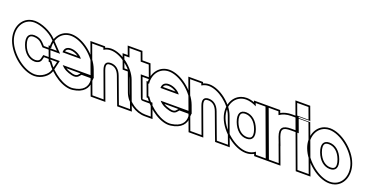

<svg xmlns="http://www.w3.org/2000/svg" viewBox="-205 -1751 5304 2736"><g transform="rotate(20 2447.5 -383.0)"><path d="M373.4 -487 495.6 -359H298.6L259.1 -401C223.1 -439 177.5 -457 120.1 -458C33.1 -458 1.1 -393 41.4 -281C82.7 -169 162.3 -105 250.3 -105C300.9 -106 336.7 -131 344.7 -169L354.6 -210H553.6L523.1 -81C504.4 -7 411.6 64 315 65H314C149 65 -62.4 -104 -128.6 -281C-193.9 -458 -106.6 -628 59.4 -628C154.8 -627 295.2 -569 373.4 -487ZM391.5 -504.3C307.7 -592 163.4 -651.9 59.5 -653C29.5 -653 1.9 -648.1 -23.5 -638.7C-156.2 -590 -210 -429.5 -152.1 -272.3C-82.5 -86.4 134.7 90 314 90H315.1C422.4 88.9 525.2 12.9 547.4 -75.1L585.1 -235H334.9L320.3 -174.5C315.1 -150.1 292.7 -131.1 250.1 -130C174.8 -130.3 103.6 -184.4 64.9 -289.6C54 -319.6 49.2 -345.5 49.1 -365.6C49.1 -412.1 69.7 -433 119.9 -433C171.6 -432.1 210 -416.5 240.9 -383.9L287.8 -334H554Z M579 -366H855C844.7 -394 765.5 -457 676.1 -458C613.4 -458 578.9 -425.5 579 -366ZM470.5 -196H457.7L426.4 -281L395 -366H406.2C391.1 -509.5 476.2 -627.2 613.4 -628C778.4 -628 991.1 -458 1056.4 -281L1087.7 -196H1002.7H644.3C687.2 -144.9 744.9 -119.9 811.6 -104H812.6C853.7 -93 891.1 -100 910.7 -120L944.1 -157H1094.1L1091.8 -128C1098.3 -29 1040.6 45 896.6 64C761.5 83.4 568.3 -47.4 470.5 -196ZM606.9 -391C614.2 -417.8 633 -433 676 -433C721.7 -432.5 766.9 -412.3 797.2 -391ZM1119.5 -182 1079.8 -289.6C1011.3 -475.6 792.8 -653 613.3 -653C467.6 -652.1 376.4 -532.2 379.6 -391H359.2L440.3 -171H457.2C560.7 -21.9 752.6 109.9 900 88.8C1051.8 68.7 1123.1 -15.1 1116.9 -127.8L1120.3 -171H1123.6L1120.9 -178.3L1121.2 -182ZM923.1 -171 892.6 -137.2C881.9 -126.6 854.5 -118.7 819.1 -128.1L815.9 -129H814.6C774.7 -138.7 738.5 -152.4 710 -171Z M1114.6 -597.5C1143.6 -616.6 1178.8 -627.7 1218.4 -628C1365.4 -628 1559.7 -478 1614.8 -326L1727.6 -20L1760.3 66H1591.3L1559 -19L1444.8 -326C1412.7 -413 1355.5 -457 1281.1 -458C1208.1 -458 1182.7 -413 1214.8 -326L1246.1 -241L1327.6 -20L1359 65H1189L1157.6 -20L1076.1 -241L1044.8 -326L964.8 -543L933.4 -628H1103.4ZM1128 -633.5 1120.8 -653H897.5L1171.5 90H1394.8L1238.2 -334.7C1229.8 -357.6 1226.1 -376.3 1226.1 -390.1C1226.1 -419.7 1237.6 -433 1280.9 -433C1343.4 -432.2 1391.8 -397.5 1421.3 -317.3L1535.6 -10.2L1574.1 91H1796.6L1751 -28.8L1638.3 -334.6C1579.7 -496.3 1379.3 -653 1218.3 -653C1185.5 -652.8 1153.6 -645.2 1128 -633.5Z M1734.3 -452 1844.9 -152C1863.3 -105 1863.3 -105 1926.3 -105H2011.3L2074 65H1989C1862 65 1722 -27 1675.3 -151L1674.9 -152L1564.3 -452H1486.3L1423.6 -622H1501.6L1486.1 -664L1454.8 -749H1624.8L1656.1 -664L1671.6 -622H1708.6H1793.6L1856.3 -452H1771.3ZM1770.2 -427H1892.2L1811 -647H1689L1642.2 -774H1418.9L1465.8 -647H1387.8L1468.9 -427H1546.9L1651.9 -142.3C1702.7 -7.4 1851.2 90 1989 90H2109.8L2028.7 -130H1926.3C1864.6 -130 1884.6 -119 1868.3 -160.9Z M2064 -366H2340C2329.7 -394 2250.5 -457 2161.1 -458C2098.4 -458 2063.9 -425.5 2064 -366ZM1955.5 -196H1942.7L1911.4 -281L1880 -366H1891.2C1876.1 -509.5 1961.2 -627.2 2098.4 -628C2263.4 -628 2476.1 -458 2541.4 -281L2572.7 -196H2487.7H2129.3C2172.2 -144.9 2229.9 -119.9 2296.6 -104H2297.6C2338.7 -93 2376.1 -100 2395.7 -120L2429.1 -157H2579.1L2576.8 -128C2583.3 -29 2525.6 45 2381.6 64C2246.5 83.4 2053.3 -47.4 1955.5 -196ZM2091.9 -391C2099.2 -417.8 2118 -433 2161 -433C2206.7 -432.5 2251.9 -412.3 2282.2 -391ZM2604.5 -182 2564.8 -289.6C2496.3 -475.6 2277.8 -653 2098.3 -653C1952.6 -652.1 1861.4 -532.2 1864.6 -391H1844.2L1925.3 -171H1942.2C2045.7 -21.9 2237.6 109.9 2385 88.8C2536.8 68.7 2608.1 -15.1 2601.9 -127.8L2605.3 -171H2608.6L2605.9 -178.3L2606.2 -182ZM2408.1 -171 2377.6 -137.2C2366.9 -126.6 2339.5 -118.7 2304.1 -128.1L2300.9 -129H2299.6C2259.7 -138.7 2223.5 -152.4 2195 -171Z M2599.6 -597.5C2628.6 -616.6 2663.8 -627.7 2703.4 -628C2850.4 -628 3044.7 -478 3099.8 -326L3212.6 -20L3245.3 66H3076.3L3044 -19L2929.8 -326C2897.7 -413 2840.5 -457 2766.1 -458C2693.1 -458 2667.7 -413 2699.8 -326L2731.1 -241L2812.6 -20L2844 65H2674L2642.6 -20L2561.1 -241L2529.8 -326L2449.8 -543L2418.4 -628H2588.4ZM2613 -633.5 2605.8 -653H2382.5L2656.5 90H2879.8L2723.2 -334.7C2714.8 -357.6 2711.1 -376.3 2711.1 -390.1C2711.1 -419.7 2722.6 -433 2765.9 -433C2828.4 -432.2 2876.8 -397.5 2906.3 -317.3L3020.6 -10.2L3059.1 91H3281.6L3236 -28.8L3123.3 -334.6C3064.7 -496.3 2864.3 -653 2703.3 -653C2670.5 -652.8 2638.6 -645.2 2613 -633.5Z M3081.4 -281C3015.7 -459 3104.8 -627 3268.4 -628C3319.4 -628 3375.2 -611.6 3429.7 -583.8L3413.4 -628H3583.4L3614.8 -543L3710.1 -284.5L3711.4 -281L3807.6 -20L3839 65H3669L3653.1 21.9C3619.2 49.3 3575.5 65.3 3524 65C3359 65 3146.3 -105 3081.4 -281ZM3251.4 -281C3292.7 -169 3373.6 -104 3461.3 -105C3548.7 -105 3582.9 -165.8 3543.5 -275.2L3541.4 -281C3499.7 -394 3420.5 -457 3331.1 -458C3242.1 -458 3209.7 -394 3251.4 -281ZM3057.9 -272.3C3126.1 -87.4 3344.7 90 3523.9 90C3567.7 90.3 3608.2 79.1 3640.7 60.6L3651.5 90H3874.8L3600.8 -653H3377.5L3385.9 -630.3C3345.6 -645 3307 -653 3268.3 -653C3239.3 -652.8 3212.3 -647.9 3187.5 -638.9C3055.2 -590.5 2999.5 -430.9 3057.9 -272.3ZM3274.8 -289.7C3263.4 -320.5 3258.4 -346.5 3258.4 -366.7C3258.3 -412.3 3278.8 -433 3331 -433C3407.2 -432.1 3478.7 -378.8 3517.9 -272.3L3520 -266.6C3530.1 -238.6 3534.6 -214.6 3534.7 -195.9C3534.9 -150.7 3514.3 -130 3461.1 -130C3386.9 -129.2 3313.8 -184.1 3274.8 -289.7Z M3777.4 -576.6C3822.7 -609.8 3883.5 -628 3953.4 -628H4038.4L4101.1 -458H4016.1C3884.2 -458 3839.6 -410.5 3883.4 -288.9L3885.6 -283L3918.3 -197H3917.3L3982.6 -20L4014 65H3844L3812.6 -20L3716.4 -281C3715.9 -282.2 3715.5 -283.4 3715 -284.6L3619.8 -543L3588.4 -628H3758.4ZM3790.1 -614.3 3775.8 -653H3552.5L3691.6 -276C3692 -274.8 3692.5 -273.5 3692.9 -272.4L3826.5 90H4049.8L3953.2 -172H3954.6L3909 -291.8L3906.9 -297.5C3896.8 -325.7 3892.2 -348.8 3892.1 -366C3892 -410.1 3918.6 -433 4016.1 -433H4137L4055.8 -653H3953.4C3891.8 -653 3834.9 -639.1 3790.1 -614.3Z M4115.9 -662H4116.9H4201.9L4139.2 -832H4054.2H4053.2H3968.2L4030.9 -662ZM4074.8 -543 4043.4 -628H4213.4L4244.8 -543L4437.6 -20L4469 65H4299L4267.6 -20ZM4013.4 -637 3932.3 -857H4156.6L4237.7 -637ZM4007.5 -653 4281.5 90H4504.8L4230.8 -653Z M4346 -282C4280.7 -459 4369.8 -627 4533.4 -628C4698.4 -628 4912.5 -457 4976 -282C5041.3 -105 4956.3 66 4789 65C4624 65 4411.3 -105 4346 -282ZM4516 -282C4557.7 -169 4638.6 -104 4726.3 -105C4815.3 -105 4849 -168 4806 -282C4764.7 -394 4685.5 -457 4596.1 -458C4507.1 -458 4474.7 -394 4516 -282ZM4322.5 -273.3C4391.1 -87.4 4609.7 90 4788.9 90C4818.9 90.2 4847.3 85.2 4872.9 75.8C5005.7 27.1 5057.2 -134.2 4999.5 -290.6C4932.7 -474.7 4712.8 -653 4533.3 -653C4504.2 -652.8 4477.2 -647.9 4452.3 -638.8C4320.2 -590.5 4264.4 -431.1 4322.5 -273.3ZM4539.5 -290.7C4528.3 -321 4523.3 -346.6 4523.2 -366.5C4523.1 -412.1 4543.6 -433 4596 -433C4672.2 -432.1 4743.7 -378.8 4782.6 -273.3C4794.5 -241.8 4799.6 -215.8 4799.6 -195.5C4799.6 -150.5 4779.1 -130 4726.1 -130C4652 -129.2 4578.8 -184 4539.5 -290.7Z"/></g></svg>

Font: Nordica Plus
Style: NordicaClassicBkOpOblOl
Weight: 900
Version: Version 1.01